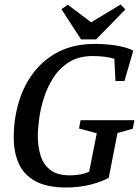

<svg xmlns="http://www.w3.org/2000/svg" viewBox="-20 -822 621 853"><path d="M274 11Q189 11 137.5 -17Q86 -45 63.5 -95Q41 -145 41 -212Q41 -292 63 -367Q85 -442 130 -500.5Q175 -559 242.5 -593Q310 -627 402 -627Q432 -627 464 -624Q496 -621 524.5 -614Q553 -607 572 -597L533 -462H493L488 -561Q472 -566 447.5 -569.5Q423 -573 392 -573Q331 -573 288.5 -547Q246 -521 218.5 -479Q191 -437 175.5 -388.5Q160 -340 154 -294.5Q148 -249 148 -217Q148 -172 160 -132Q172 -92 203 -67.5Q234 -43 291 -43Q312 -43 333.5 -46.5Q355 -50 376 -59L410 -230L331 -251L338 -288H577L570 -250L502 -231L463 -32Q428 -13 379 -1Q330 11 274 11ZM340 -647 253 -781 281 -801 385 -723 516 -802 537 -780 407 -647Z"/></svg>

Font: Manuale Medium
Style: Italic
Weight: 500
Italic angle: -11°
Version: Version 1.002